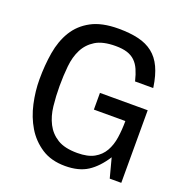

<svg xmlns="http://www.w3.org/2000/svg" viewBox="-118 -712 757 823"><g transform="rotate(20 260.5 -300.0)"><path d="M520.5 1H467.8L444.3 -87.9Q411.1 -36.1 371.1 -10.3Q331.1 15.6 268.6 15.6Q205.1 15.6 161.1 -13.2Q117.2 -42 90.3 -86.9Q63.5 -131.8 51.3 -187Q39.1 -242.2 39.1 -295.9Q39.1 -360.4 48.8 -418.5Q58.6 -476.6 85.4 -520.5Q112.3 -564.5 160.2 -590.3Q208 -616.2 284.2 -616.2Q336.9 -616.2 375.5 -606.9Q414.1 -597.7 441.4 -576.2Q468.8 -554.7 485.4 -519Q502 -483.4 509.8 -430.7V-427.7H426.8V-429.7Q419.9 -458 410.6 -479Q401.4 -500 386.7 -514.2Q372.1 -528.3 350.6 -535.2Q329.1 -542 297.9 -542Q239.3 -542 206.1 -521.5Q172.9 -501 155.8 -467.3Q138.7 -433.6 134.3 -389.6Q129.9 -345.7 129.9 -298.8Q129.9 -252 134.8 -208Q139.6 -164.1 157.2 -129.9Q174.8 -95.7 208 -75.2Q241.2 -54.7 298.8 -54.7Q346.7 -54.7 375.5 -70.8Q404.3 -86.9 419.9 -114.3Q435.5 -141.6 440.9 -177.7Q446.3 -213.9 446.3 -253.9H302.7V-330.1H520.5Z"/></g></svg>

Font: RIT TN Joy
Style: Bold
Weight: 700
Designer: Hussain K H
Foundry: Rachana Institute of Typography
Version: 1.6.2